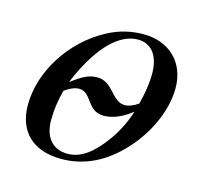

<svg xmlns="http://www.w3.org/2000/svg" viewBox="-75 -521 638 612"><g transform="rotate(15 244.5 -215.0)"><path d="M470 -301C470 -389 409 -441 328 -441C287 -441 248 -432 209 -411C104 -355 29 -240 29 -128C29 -41 82 11 176 11C242 11 306 -14 364 -72C430 -137 470 -225 470 -301ZM386 -326C386 -294 380 -258 371 -224C354 -212 338 -207 328 -207C283 -207 274 -270 221 -270C195 -270 175 -261 137 -232C150 -266 167 -298 187 -329C227 -389 271 -420 315 -420C358 -420 386 -387 386 -326ZM363 -195C351 -157 333 -122 312 -93C273 -39 235 -10 191 -10C144 -10 113 -41 113 -101C113 -134 118 -168 127 -201C145 -214 162 -220 174 -220C217 -220 214 -157 271 -157C305 -157 336 -174 363 -195Z"/></g></svg>

Font: STIXGeneral
Style: Italic
Weight: 400
Italic angle: -16.33°
Designer: MicroPress Inc., with final additions and corrections provided by Coen Hoffman, Elsevier (retired)
Version: Version 1.1.0